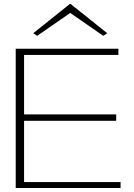

<svg xmlns="http://www.w3.org/2000/svg" viewBox="-20 -945 673 965"><path d="M59 0V-700H575V-669H101V-370H564V-338H101V-30H586V0ZM167 -765 147 -778 331 -925H335L519 -778L499 -765L333 -880Z"/></svg>

Font: Panamera Light
Style: Regular
Weight: 300
Designer: Bastien Sozeau
Foundry: NBR — Bastien Sozeau
Version: Version 3.002; ttfautohint (v1.8.4.7-5d5b);gftools[0.9.33]